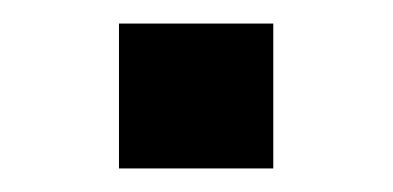

<svg xmlns="http://www.w3.org/2000/svg" viewBox="-20 -351 334 163"><path d="M81 -208V-331H212V-208Z"/></svg>

Font: Nunito Sans 10pt Expanded Medium
Style: Regular
Weight: 500
Width: 7
Designer: Vernon Adams
Foundry: Vernon Adams
Version: Version 3.101;gftools[0.9.27]